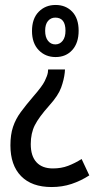

<svg xmlns="http://www.w3.org/2000/svg" viewBox="-20 -561 393 774"><path d="M242 -281 241 -268Q238 -240 226.5 -208Q215 -176 179 -136Q137 -89 120.5 -56.5Q104 -24 104 20Q104 68 127 93Q150 118 193 118Q227 118 254.5 107.5Q282 97 309 80L340 146Q306 168 268.5 180.5Q231 193 188 193Q108 193 65 149Q22 105 22 25Q22 -18 32.5 -49.5Q43 -81 64 -109.5Q85 -138 115 -173Q150 -213 160.5 -234.5Q171 -256 173 -269L174 -281ZM204 -541Q245 -541 271 -514Q297 -487 297 -437Q297 -388 271.5 -359.5Q246 -331 204 -331Q163 -331 136 -359Q109 -387 109 -436Q109 -486 136 -513.5Q163 -541 204 -541ZM203 -490Q185 -490 173.5 -476.5Q162 -463 162 -437Q162 -411 173.5 -396.5Q185 -382 203 -382Q221 -382 232.5 -396.5Q244 -411 244 -437Q244 -490 203 -490Z"/></svg>

Font: Noto Sans Myanmar Condensed
Style: Regular
Weight: 400
Width: 3
Designer: Monotype Design Team
Foundry: Monotype Imaging Inc.
Version: Version 2.107; ttfautohint (v1.8.4.7-5d5b)